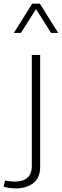

<svg xmlns="http://www.w3.org/2000/svg" viewBox="-88 -789 337 1044"><path d="M128.9 -769H86.9L-12.7 -609.9H25.4L107.9 -739.3L189.9 -609.9H228.5ZM-68.4 226.1C-46.4 232.4 -23.9 235.4 -1 235.4C35.6 235.4 66.9 226.1 92.3 207.5C117.7 188.5 130.4 158.7 130.4 117.2V-490.2H85V113.3C85 171.9 51.8 198.2 -6.3 198.2C-26.4 198.2 -48.3 195.3 -60.5 192.9Z"/></svg>

Font: Estedad ExtraLight
Style: Regular
Weight: 200
Designer: Amin Abedi
Version: Version 7.3